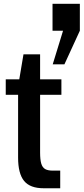

<svg xmlns="http://www.w3.org/2000/svg" viewBox="-20 -1006 447 1026"><path d="M76.7 -163.6V-499.5H10.7V-582H83L105.5 -715.8H194.3V-582H308.1V-499.5H194.3V-190.9Q194.3 -152.8 200.4 -132.1Q206.5 -111.3 220.9 -102.8Q235.4 -94.2 262.7 -94.2H301.8V0H213.4Q140.6 0 108.6 -39.3Q76.7 -78.6 76.7 -163.6ZM316.9 -841.8H260.7V-985.8H406.7V-841.8L324.2 -662.1H261.7Z"/></svg>

Font: Decalotype Medium
Style: Regular
Weight: 500
Designer: Alfredo Marco Pradil
Foundry: Alfredo Marco Pradil
Version: Version 1.0